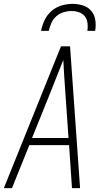

<svg xmlns="http://www.w3.org/2000/svg" viewBox="-24 -975 544 995"><path d="M-4 0 292 -735H339L391 0H349L334 -223H128L38 0ZM331 -260 315 -490Q312 -534 309 -577.5Q306 -621 304 -664Q287 -621 269.5 -577.5Q252 -534 235 -490L142 -260ZM189 -815Q194 -843 207 -870.5Q220 -898 243 -918Q266 -938 295 -946.5Q324 -955 352 -955Q380 -955 406.5 -946.5Q433 -938 449.5 -918Q466 -898 470 -870.5Q474 -843 469 -815H429Q432 -835 429.5 -855.5Q427 -876 415.5 -890.5Q404 -905 385.5 -911.5Q367 -918 346 -918Q326 -918 305 -911.5Q284 -905 267.5 -890.5Q251 -876 242 -855.5Q233 -835 229 -815Z"/></svg>

Font: Iosevka SS04 XLt Obl
Style: Regular
Weight: 200
Italic angle: -9°
Monospace: yes
Designer: Belleve Invis
Foundry: Belleve Invis
Version: Version 19.0.0; ttfautohint (v1.8.4)